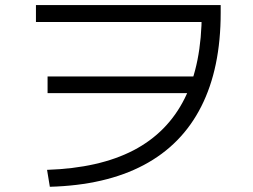

<svg xmlns="http://www.w3.org/2000/svg" viewBox="-20 -713 978 743"><path d="M760.7 -663.1 796.9 -627.9H119.1V-693.4H834V-663.1Q834 -449.2 758.8 -300.8Q683.6 -152.3 536.1 -74.2Q388.7 3.9 172.9 9.8L162.1 -55.7Q364.3 -62.5 496.6 -131.3Q628.9 -200.2 694.8 -332.5Q760.7 -464.8 760.7 -663.1ZM164.1 -417H763.7V-352.5H164.1Z"/></svg>

Font: Pretendard JP Variable
Style: Regular
Weight: 400
Designer: Base glyphs from Inter by Rasmus Andersson; Hangul glyphs from Noto Sans CJK(Source Han Sans) by Jang Soo-young and Kang
Foundry: Kil Hyung-jin
Version: Version 1.307;Glyphs 3.2 (3192)